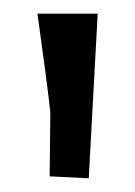

<svg xmlns="http://www.w3.org/2000/svg" viewBox="-20 -776 199 283"><path d="M54.2 -609.9 53.2 -516.1 110.8 -513.2 124 -755.9H35.2Q38.1 -735.8 45.7 -679Q53.2 -622.1 54.2 -609.9Z"/></svg>

Font: Sura
Style: Regular
Weight: 400
Designer: Carolina Giovagnoli
Foundry: Huerta Tipografica
Version: Version 1.003;PS 001.002;hotconv 1.0.70;makeotf.lib2.5.58329